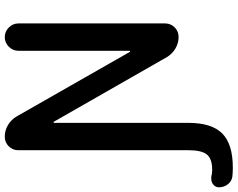

<svg xmlns="http://www.w3.org/2000/svg" viewBox="-192 -678 1001 809"><g transform="rotate(-90 308.5 -273.5)"><path d="M499 -696.3Q499 -719.7 516.1 -736.8Q533.2 -753.9 556.6 -753.9Q580.1 -753.9 597.2 -736.8Q614.3 -719.7 614.3 -696.3V-78.1Q614.3 -54.7 597.7 -38.1Q581.1 -21.5 557.6 -21.5Q531.2 -21.5 508.8 -34.7Q486.3 -47.9 472.7 -70.3L200.2 -546.9Q199.2 -548.8 197.3 -548.3Q195.3 -547.9 195.3 -545.9V19.5Q195.3 118.2 150.4 162.6Q105.5 207 6.8 207Q-12.7 207 -31.2 205.1Q-50.8 202.1 -63.5 186Q-76.2 169.9 -76.2 148.4Q-76.2 132.8 -62.5 123Q-52.7 116.2 -41 116.2Q-36.1 116.2 -32.2 116.2Q-17.6 120.1 -2.9 120.1Q43.9 120.1 62 97.7Q80.1 75.2 80.1 19.5V-697.3Q80.1 -720.7 96.7 -737.3Q113.3 -753.9 136.7 -753.9Q163.1 -753.9 185.5 -740.7Q208 -727.5 221.7 -705.1L494.1 -227.5Q495.1 -225.6 497.1 -226.1Q499 -226.6 499 -228.5Z"/></g></svg>

Font: Gen Jyuu GothicX Medium
Style: Regular
Weight: 500
Designer: Ryoko NISHIZUKA (kana &amp; ideographs); Paul D. Hunt (Latin, Greek &amp; Cyrillic); Wenlong ZHANG (bopomofo); Sandoll C
Version: Version 1.058.20140828